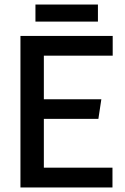

<svg xmlns="http://www.w3.org/2000/svg" viewBox="-20 -825 551 845"><path d="M70 -667H476V-580H173V-388H426L413 -302H173V-87H475V0H70ZM136 -805H411V-730H136Z"/></svg>

Font: Epunda Sans Medium
Style: Regular
Weight: 500
Designer: Simon Atzbach
Foundry: typofactur
Version: Version 2.204; ttfautohint (v1.8.4.7-5d5b)